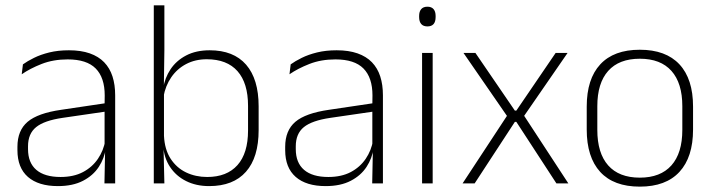

<svg xmlns="http://www.w3.org/2000/svg" viewBox="-20 -684 2659 716"><path d="M409.5 0H369.5L372 -125L370 -131.5V-290L370.5 -328Q370.5 -394.5 337 -428.5Q303.5 -462.5 232.5 -462.5Q178.5 -462.5 135.2 -445.5Q92 -428.5 61 -407L65.5 -444Q82 -456 106.8 -468.2Q131.5 -480.5 164 -488.5Q196.5 -496.5 237 -496.5Q282 -496.5 314.8 -485Q347.5 -473.5 368.5 -451.8Q389.5 -430 399.5 -399Q409.5 -368 409.5 -328.5ZM196 10Q123.5 10 84.2 -24.2Q45 -58.5 45 -124V-136.5Q45 -197.5 83 -229.8Q121 -262 208 -274.5L379.5 -300L381.5 -269L213.5 -244.5Q145 -234.5 114.8 -210Q84.5 -185.5 84.5 -138.5V-128Q84.5 -77 115.5 -50.5Q146.5 -24 206 -24Q254.5 -24 289.2 -42.2Q324 -60.5 345.2 -91.8Q366.5 -123 373 -162L383.5 -131H374.5Q369.5 -94 348.5 -61.8Q327.5 -29.5 289.5 -9.8Q251.5 10 196 10Z M760 10Q711.5 10 674 -8.8Q636.5 -27.5 614 -61.5Q591.5 -95.5 588.5 -141H575.5L591.5 -177.5Q594 -126.5 616.2 -92.2Q638.5 -58 674 -41Q709.5 -24 752.5 -24Q826 -24 865.5 -68.2Q905 -112.5 905 -197.5V-289.5Q905 -374 865.8 -418.5Q826.5 -463 751 -463Q708 -463 674.2 -445.2Q640.5 -427.5 618.8 -396Q597 -364.5 589.5 -322.5L577 -354H588.5Q594.5 -393.5 616 -425.8Q637.5 -458 674.2 -477.2Q711 -496.5 762 -496.5Q851 -496.5 897.8 -442.8Q944.5 -389 944.5 -287.5V-199Q944.5 -97 897.2 -43.5Q850 10 760 10ZM593 0H553.5V-664H593V-497.5L591 -358.5L591.5 -347V-140L590 -126.5Z M1408 0H1368L1370.5 -125L1368.5 -131.5V-290L1369 -328Q1369 -394.5 1335.5 -428.5Q1302 -462.5 1231 -462.5Q1177 -462.5 1133.8 -445.5Q1090.5 -428.5 1059.5 -407L1064 -444Q1080.5 -456 1105.2 -468.2Q1130 -480.5 1162.5 -488.5Q1195 -496.5 1235.5 -496.5Q1280.5 -496.5 1313.2 -485Q1346 -473.5 1367 -451.8Q1388 -430 1398 -399Q1408 -368 1408 -328.5ZM1194.5 10Q1122 10 1082.8 -24.2Q1043.5 -58.5 1043.5 -124V-136.5Q1043.5 -197.5 1081.5 -229.8Q1119.5 -262 1206.5 -274.5L1378 -300L1380 -269L1212 -244.5Q1143.5 -234.5 1113.2 -210Q1083 -185.5 1083 -138.5V-128Q1083 -77 1114 -50.5Q1145 -24 1204.5 -24Q1253 -24 1287.8 -42.2Q1322.5 -60.5 1343.8 -91.8Q1365 -123 1371.5 -162L1382 -131H1373Q1368 -94 1347 -61.8Q1326 -29.5 1288 -9.8Q1250 10 1194.5 10Z M1593.5 0H1554V-486.5H1593.5ZM1574 -585.5Q1558.5 -585.5 1550.8 -594.5Q1543 -603.5 1543 -620.5V-624.5Q1543 -641 1550.8 -650Q1558.5 -659 1574 -659Q1589 -659 1596.8 -650Q1604.5 -641 1604.5 -624.5V-620.5Q1604.5 -603 1596.8 -594.2Q1589 -585.5 1574 -585.5Z M1750 0H1705L1874.5 -258V-246L1708.5 -486.5H1753L1900 -271.5H1905.5L2052 -486.5H2096.5L1930.5 -246V-258.5L2099.5 0H2055L1905.5 -229.5H1900Z M2366 12Q2268.5 12 2218.2 -43Q2168 -98 2168 -201V-286.5Q2168 -389.5 2218.5 -444Q2269 -498.5 2366 -498.5Q2463 -498.5 2513.8 -444Q2564.5 -389.5 2564.5 -286.5V-201Q2564.5 -98 2513.8 -43Q2463 12 2366 12ZM2366 -21.5Q2443 -21.5 2483.8 -67.2Q2524.5 -113 2524.5 -199.5V-288Q2524.5 -374 2484 -419.5Q2443.5 -465 2366 -465Q2288.5 -465 2248 -419.5Q2207.5 -374 2207.5 -288V-199.5Q2207.5 -113 2248 -67.2Q2288.5 -21.5 2366 -21.5Z"/></svg>

Font: Anek Devanagari Medium ExtraLight
Style: Regular
Weight: 250
Version: Version 1.003